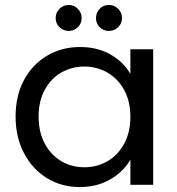

<svg xmlns="http://www.w3.org/2000/svg" viewBox="-20 -747 716 776"><path d="M43 -276Q43 -360 77 -423.5Q111 -487 170.5 -522Q230 -557 303 -557Q375 -557 428 -526Q481 -495 507 -448V-548H599V0H507V-102Q480 -54 426.5 -22.5Q373 9 302 9Q229 9 170 -27Q111 -63 77 -128Q43 -193 43 -276ZM507 -275Q507 -337 482 -383Q457 -429 414.5 -453.5Q372 -478 321 -478Q270 -478 228 -454Q186 -430 161 -384Q136 -338 136 -276Q136 -213 161 -166.5Q186 -120 228 -95.5Q270 -71 321 -71Q372 -71 414.5 -95.5Q457 -120 482 -166.5Q507 -213 507 -275ZM258 -622Q236 -622 220.5 -637Q205 -652 205 -674Q205 -696 220.5 -711.5Q236 -727 258 -727Q279 -727 294.5 -711.5Q310 -696 310 -674Q310 -652 294.5 -637Q279 -622 258 -622ZM420 -622Q398 -622 383 -637Q368 -652 368 -674Q368 -696 383 -711.5Q398 -727 420 -727Q442 -727 457.5 -711.5Q473 -696 473 -674Q473 -652 457.5 -637Q442 -622 420 -622Z"/></svg>

Font: DVN-Poppins
Style: Regular
Weight: 400
Designer: Ninad Kale (Devanagari), Jonny Pinhorn (Latin)
Foundry: Indian Type Foundry
Version: 4.004